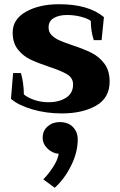

<svg xmlns="http://www.w3.org/2000/svg" viewBox="-20 -527 570 909"><path d="M32 -59 42 -181H79Q85 -162 89 -134Q93 -106 93 -80Q112 -64 143.5 -53.5Q175 -43 209 -43Q260 -43 293 -64.5Q326 -86 326 -127Q326 -158 298 -175Q270 -192 212 -211Q158 -229 123.5 -245.5Q89 -262 64.5 -293Q40 -324 40 -373Q40 -436 103 -471.5Q166 -507 260 -507Q399 -507 472 -446L461 -337H424Q410 -379 410 -428Q394 -440 362.5 -448Q331 -456 297 -456Q259 -456 234.5 -441.5Q210 -427 210 -397Q210 -375 224.5 -360.5Q239 -346 260 -336.5Q281 -327 322 -313Q377 -295 413 -277Q449 -259 474 -226Q499 -193 499 -141Q499 -63 434.5 -26.5Q370 10 273 10Q198 10 132 -9.5Q66 -29 32 -59ZM185 322Q208 299 230.5 265Q253 231 258 201Q228 199 205 176.5Q182 154 182 125Q182 92 205.5 71.5Q229 51 262 51Q303 51 325.5 74.5Q348 98 348 133Q348 194 316.5 257.5Q285 321 239 362Z"/></svg>

Font: Trirong ExtraBold
Style: Regular
Weight: 800
Designer: Katatrad Team
Foundry: CadsonDemak
Version: Version 1.001